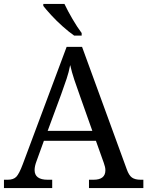

<svg xmlns="http://www.w3.org/2000/svg" viewBox="-20 -951 745 971"><path d="M0 0V-42H19Q48 -42 62.5 -57Q77 -72 95 -120L317 -714H395L621 -95Q632 -64 647.5 -53Q663 -42 692 -42H705V0H430V-42H453Q513 -42 513 -90Q513 -98 511 -107Q509 -116 505 -127L465 -239H202L164 -134Q155 -110 155 -91Q155 -42 221 -42H244V0ZM221 -289H447L385 -464Q369 -508 356 -547Q343 -586 335 -622Q328 -586 317 -553Q306 -520 289 -473ZM355 -771Q329 -789 297 -817.5Q265 -846 238.5 -875Q212 -904 199 -921V-931H306Q322 -897 346.5 -855Q371 -813 393 -784V-771Z"/></svg>

Font: Noto Serif Ahom
Style: Regular
Weight: 400
Designer: Monotype Design Team
Foundry: Monotype Imaging Inc.
Version: Version 2.007; ttfautohint (v1.8.4.7-5d5b)